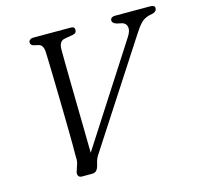

<svg xmlns="http://www.w3.org/2000/svg" viewBox="-103 -808 943 916"><g transform="rotate(-15 369.0 -350.0)"><path d="M519 -683Q519 -690.5 525.2 -695.2Q531.5 -700 540.5 -700H715Q738.5 -700 738.5 -685.5Q738.5 -668.5 717.5 -663L698.5 -659Q674.5 -652.5 658.2 -635.5Q642 -618.5 622.5 -587.5L303.5 -96Q296.5 -85.5 290.2 -75.5Q284 -65.5 280.5 -53.5L273.5 -27Q270 -15 262.5 -7.5Q255 0 242 0H191Q178.5 0 173.8 -9.2Q169 -18.5 173.5 -30.5L183 -59Q188 -72.5 188 -83.8Q188 -95 187.5 -109.5Q188 -122 187.8 -157.8Q187.5 -193.5 186.8 -243Q186 -292.5 185 -348Q184 -403.5 182.8 -456.5Q181.5 -509.5 180.5 -551.8Q179.5 -594 178.5 -616.5Q177 -653.5 154.5 -659L132 -664Q115.5 -668 115.5 -682.5Q115.5 -690 122 -695Q128.5 -700 137.5 -700H325Q342.5 -700 342.5 -684Q342.5 -667 324 -664L282 -656.5Q253.5 -651.5 253.5 -610Q253.5 -586.5 254 -540.8Q254.5 -495 255.5 -437Q256.5 -379 257.5 -317Q258.5 -255 259.5 -198Q260.5 -141 261 -98.5L576 -587.5Q592.5 -613.5 589 -631.8Q585.5 -650 568 -656L539 -662.5Q519 -669.5 519 -683Z"/></g></svg>

Font: Fraunces 9pt Soft Light
Style: Italic
Weight: 300
Italic angle: -16°
Version: Version 1.000;[0bf87f6ff]